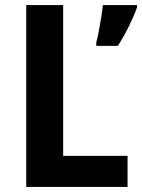

<svg xmlns="http://www.w3.org/2000/svg" viewBox="-20 -734 558 754"><path d="M83 0V-714H228V-122H481V0ZM518 -704Q505 -669 485.5 -629.5Q466 -590 443 -554H358V-567Q363 -585 368 -611.5Q373 -638 377.5 -666Q382 -694 384 -714H518Z"/></svg>

Font: Noto Sans Gujarati UI SemiCondensed
Style: Bold
Weight: 700
Width: 4
Designer: Jelle Bosma - Monotype Design Team, Universal Thirst
Foundry: Monotype Imaging Inc.
Version: Version 2.106; ttfautohint (v1.8.4.7-5d5b)